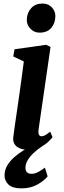

<svg xmlns="http://www.w3.org/2000/svg" viewBox="-20 -814 352 1056"><path d="M137 10Q108 10 88.2 1.5Q68.5 -7 59.5 -22.2Q50.5 -37.5 53 -58.5Q55.5 -81 60.2 -113.5Q65 -146 70.8 -186.5Q76.5 -227 83.5 -274Q90.5 -321 97.2 -372Q104 -423 111 -476L53 -503.5L60 -543L233.5 -567.5L258 -556L192 -101Q189.5 -83 194 -73.8Q198.5 -64.5 208.5 -64.5Q217.5 -64.5 228.2 -70.2Q239 -76 256 -90L269 -59.5Q263.5 -52 246.8 -35.5Q230 -19 202.5 -4.5Q175 10 137 10ZM197 -634.5Q167.5 -634.5 146.8 -656.5Q126 -678.5 127.5 -708Q129 -744.5 151.8 -769.5Q174.5 -794.5 213 -794.5Q246 -794.5 265.5 -773.2Q285 -752 284.5 -724.5Q284 -686.5 262 -660.5Q240 -634.5 197 -634.5ZM98 222Q48.5 222 26.8 201.2Q5 180.5 5 151.5Q5 121.5 19.8 96.5Q34.5 71.5 57.8 51Q81 30.5 108 14Q135 -2.5 160 -15.5L186 -25.5L215.5 -12Q186.5 7 165 27.2Q143.5 47.5 132 67.5Q120.5 87.5 120 107.5Q120 126.5 129 134.2Q138 142 152.5 142Q171.5 142 189.5 132.5Q207.5 123 227 108L242 156Q223.5 179.5 186 200.8Q148.5 222 98 222Z"/></svg>

Font: Merriweather
Style: Bold Italic
Weight: 700
Italic angle: -7.8°
Version: Version 2.101